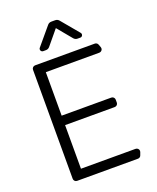

<svg xmlns="http://www.w3.org/2000/svg" viewBox="-168 -1037 929 1136"><g transform="rotate(-20 296.5 -469.0)"><path d="M96.6 -20.6V-706.7Q96.6 -715.2 102.6 -721.2Q108.7 -727.3 117.2 -727.3H492.9Q499.6 -727.3 505 -723.5Q510.3 -719.8 512.4 -713.8L519.2 -695.3Q520.6 -690.3 520.6 -688.2Q520.6 -679.7 514.6 -673.7Q508.5 -667.6 499.6 -667.6H163V-393.8H475.1Q484 -393.8 490.1 -387.8Q496.1 -381.7 496.1 -373.2V-354.8Q496.1 -346.2 490.1 -340.2Q484 -334.2 475.1 -334.2H163V-59.7H506.7Q515.6 -59.7 521.7 -53.6Q527.7 -47.6 527.7 -39.1Q527.7 -36.9 526.3 -32L519.5 -13.5Q517.4 -7.5 512.1 -3.7Q506.7 0 500 0H117.2Q108.7 0 102.6 -6Q96.6 -12.1 96.6 -20.6ZM178.6 -815.3 272 -926.5Q276.3 -931.8 282.5 -934.7Q288.7 -937.5 295.8 -937.5H320Q334.5 -937.5 343.8 -926.5L436.8 -815.3Q440.3 -811.4 440.3 -805.4Q440.3 -799.4 436.1 -794.6Q431.8 -789.8 425.1 -789.8H407.3Q400.6 -789.8 394.2 -792.8Q387.8 -795.8 383.5 -801.1L307.9 -892.4L232.2 -801.1Q222.7 -789.8 208.5 -789.8H190.7Q183.9 -789.8 179.5 -794.6Q175.1 -799.4 175.1 -805.8Q175.1 -811.4 178.6 -815.3Z"/></g></svg>

Font: DeltaSans Light
Style: Regular
Weight: 300
Designer: Rasmus Andersson
Foundry: rsms
Version: Version 3.012